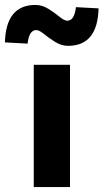

<svg xmlns="http://www.w3.org/2000/svg" viewBox="-72 -759 420 779"><path d="M65 0V-496H212V0ZM204 -573Q177 -573 151.5 -589Q126 -605 106.5 -621Q87 -637 75 -637Q46 -637 40 -582L-52 -587Q-48 -739 72 -739Q99 -739 124.5 -723Q150 -707 169.5 -691Q189 -675 201 -675Q230 -675 236 -730L328 -725Q324 -573 204 -573Z"/></svg>

Font: Toshiba Sans
Style: Bold
Weight: 700
Designer: Paul D. Hunt
Foundry: Toshiba Corporation
Version: Version 2.020;PS 2.0;hotconv 1.0.86;makeotf.lib2.5.63406